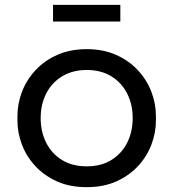

<svg xmlns="http://www.w3.org/2000/svg" viewBox="-20 -755 716 793"><path d="M338 18Q268 18 215 -6Q162 -30 125.5 -69.5Q89 -109 70.5 -158Q52 -207 52 -258V-276Q52 -327 71 -376.5Q90 -426 127 -465.5Q164 -505 217 -528.5Q270 -552 338 -552Q406 -552 459 -528.5Q512 -505 549 -465.5Q586 -426 605 -376.5Q624 -327 624 -276V-258Q624 -207 605.5 -158Q587 -109 550.5 -69.5Q514 -30 461 -6Q408 18 338 18ZM338 -68Q398 -68 440.5 -94.5Q483 -121 505.5 -166Q528 -211 528 -267Q528 -324 505 -369Q482 -414 439.5 -440Q397 -466 338 -466Q280 -466 237 -440Q194 -414 171 -369Q148 -324 148 -267Q148 -211 170.5 -166Q193 -121 235.5 -94.5Q278 -68 338 -68ZM199 -666V-735H477V-666Z"/></svg>

Font: SVN-Sora Variable
Style: Regular
Weight: 400
Designer: Jonathan Barnbrook, Julián Moncada
Foundry: Barnbrook Fonts
Version: Version 2.000 - Viet hoa boi STYLEno.1 Fonts